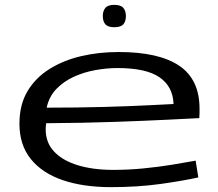

<svg xmlns="http://www.w3.org/2000/svg" viewBox="-20 -760 898 790"><path d="M436 10Q322 10 237.5 -19Q153 -48 106.5 -106Q60 -164 60 -251Q60 -329 93 -384.5Q126 -440 183.5 -476Q241 -512 314 -529Q387 -546 468 -546Q634 -546 717.5 -489.5Q801 -433 801 -313Q801 -307 801 -296Q801 -285 800 -274Q760 -272 670 -267.5Q580 -263 452 -258.5Q324 -254 170 -253Q168 -241 168 -227Q168 -173 203 -136Q238 -99 300.5 -80Q363 -61 446 -61Q508 -61 569.5 -67Q631 -73 686.5 -82Q742 -91 785 -99L796 -30Q733 -16 640 -3Q547 10 436 10ZM172 -317Q300 -317 409 -320Q518 -323 593.5 -327Q669 -331 694 -332Q692 -403 637 -441.5Q582 -480 463 -480Q419 -480 372 -471.5Q325 -463 283.5 -444Q242 -425 212 -394Q182 -363 172 -317ZM450 -648Q424 -648 413.5 -660Q403 -672 403 -694Q403 -715 413.5 -727.5Q424 -740 450 -740Q477 -740 487.5 -727.5Q498 -715 498 -694Q498 -672 487.5 -660Q477 -648 450 -648Z"/></svg>

Font: Georama ExtraExtended
Style: Regular
Weight: 400
Width: 8
Designer: Jean-Baptiste Levee
Foundry: Production Type
Version: Version 1.000